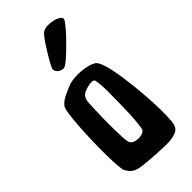

<svg xmlns="http://www.w3.org/2000/svg" viewBox="-208 -809 726 726"><g transform="rotate(-45 155.5 -446.0)"><path d="M243.2 -534.2Q250 -528.3 256.3 -511.7Q262.7 -495.1 267.6 -471.7Q272.5 -448.2 276.4 -420.9Q280.3 -393.6 283.2 -367.2Q286.1 -340.8 287.6 -317.9Q289.1 -294.9 290 -280.3Q291 -262.7 291.5 -243.7Q292 -224.6 291.5 -207.5Q291 -190.4 289.6 -176.8Q288.1 -163.1 285.2 -156.2Q279.3 -141.6 265.1 -136.2Q251 -130.9 233.4 -128.9Q224.6 -127.9 203.6 -128.4Q182.6 -128.9 158.7 -130.4Q134.8 -131.8 113.3 -133.8Q91.8 -135.7 81.1 -137.7Q59.6 -142.6 50.3 -150.4Q41 -158.2 32.2 -172.9Q29.3 -178.7 27.3 -202.6Q25.4 -226.6 24.9 -260.3Q24.4 -293.9 25.4 -333Q26.4 -372.1 28.8 -407.2Q31.2 -442.4 34.7 -468.8Q38.1 -495.1 43.9 -503.9Q53.7 -517.6 77.6 -529.3Q101.6 -541 121.1 -547.9Q130.9 -550.8 147 -552.2Q163.1 -553.7 181.2 -552.2Q199.2 -550.8 215.8 -546.4Q232.4 -542 243.2 -534.2ZM188.5 -231.4Q190.4 -235.4 192.9 -255.4Q195.3 -275.4 196.8 -303.7Q198.2 -332 198.7 -364.3Q199.2 -396.5 199.2 -423.8Q199.2 -451.2 197.3 -470.2Q195.3 -489.3 192.4 -492.2Q187.5 -496.1 178.2 -495.6Q168.9 -495.1 159.2 -492.7Q149.4 -490.2 141.6 -486.8Q133.8 -483.4 130.9 -480.5Q118.2 -469.7 117.2 -445.3Q117.2 -438.5 115.7 -406.7Q114.3 -375 114.3 -338.4Q114.3 -301.8 115.7 -270.5Q117.2 -239.3 122.1 -232.4Q127 -225.6 136.2 -222.2Q145.5 -218.8 155.8 -218.8Q166 -218.8 175.3 -222.2Q184.6 -225.6 188.5 -231.4ZM257.8 -711.9Q246.1 -697.3 230 -680.7Q213.9 -664.1 198.2 -648.9Q182.6 -633.8 169.4 -622.6Q156.2 -611.3 149.4 -608.4Q138.7 -603.5 125 -611.3Q111.3 -619.1 110.4 -632.8Q110.4 -636.7 118.2 -651.9Q126 -667 136.7 -684.6Q147.5 -702.1 158.2 -718.8Q168.9 -735.4 174.8 -742.2Q181.6 -750 183.6 -752.9Q185.5 -755.9 190.4 -757.8Q199.2 -763.7 213.9 -764.2Q228.5 -764.6 243.2 -761.2Q257.8 -757.8 267.6 -751Q277.3 -744.1 275.4 -737.3Q274.4 -733.4 268.6 -725.6Q262.7 -717.8 257.8 -711.9Z"/></g></svg>

Font: Jolly Lodger
Style: Regular
Weight: 400
Designer: Stuart Sandler
Foundry: Font Diner, Inc
Version: Version 1.000